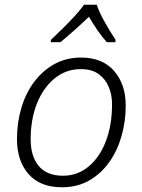

<svg xmlns="http://www.w3.org/2000/svg" viewBox="-20 -785 604 814"><path d="M243 9Q150 9 101 -47Q52 -103 52 -195Q52 -265 70.5 -327.5Q89 -390 125 -438Q161 -486 211 -513.5Q261 -541 324 -541Q414 -541 463.5 -484.5Q513 -428 513 -337Q513 -271 495.5 -209Q478 -147 443.5 -98Q409 -49 358.5 -20Q308 9 243 9ZM247 -40Q308 -40 355 -78.5Q402 -117 428.5 -185.5Q455 -254 455 -343Q455 -383 441 -416.5Q427 -450 398 -471Q369 -492 323 -492Q260 -492 212 -453Q164 -414 137 -347Q110 -280 110 -194Q110 -122 144.5 -81Q179 -40 247 -40ZM196 -616Q215 -634 242 -660.5Q269 -687 295 -715Q321 -743 336 -765H390Q402 -730 426 -688Q450 -646 470 -616L469 -606H433Q413 -628 393 -657Q373 -686 357 -714Q328 -686 296 -657.5Q264 -629 236 -606H195Z"/></svg>

Font: Noto Sans Light
Style: Italic
Weight: 300
Italic angle: -12°
Designer: Monotype Design Team
Foundry: Monotype Imaging Inc.
Version: Version 2.013; ttfautohint (v1.8.4.7-5d5b)